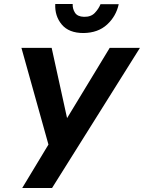

<svg xmlns="http://www.w3.org/2000/svg" viewBox="-20 -939 719 959"><path d="M256 -919H343Q342 -895 354.5 -875.5Q367 -856 399 -855Q434 -854 453.5 -874.5Q473 -895 482 -918H573Q560 -858 515 -816.5Q470 -775 397 -774Q324 -774 288.5 -816.5Q253 -859 256 -919ZM679 -700 240 0H91L222 -217L87 -700H238L315 -349L528 -700Z"/></svg>

Font: Von Semi
Style: Italic
Weight: 600
Version: Version 4.000; ttfautohint (v1.8.4.7-5d5b)